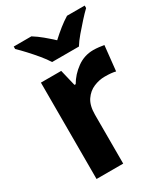

<svg xmlns="http://www.w3.org/2000/svg" viewBox="-189 -854 826 942"><g transform="rotate(-30 224.0 -383.0)"><path d="M375 -556Q390 -556 407 -554Q424 -552 435 -550L420 -409Q409 -412 394 -413.5Q379 -415 358 -415Q327 -415 296 -402Q265 -389 244.5 -359Q224 -329 224 -277V0H73V-546H188L210 -454H217Q241 -496 282.5 -526Q324 -556 375 -556ZM171 -606Q157 -629 134.5 -656Q112 -683 88.5 -708.5Q65 -734 46 -752V-766H146Q173 -749 196.5 -729.5Q220 -710 246 -686Q272 -710 297 -730Q322 -750 348 -766H448V-752Q430 -735 406.5 -709Q383 -683 360 -656Q337 -629 323 -606Z"/></g></svg>

Font: Noto Sans Khmer UI
Style: Bold
Weight: 700
Designer: Danh Hong and the Monotype Design Team
Foundry: Monotype Imaging Inc.
Version: Version 2.002; ttfautohint (v1.8.4.7-5d5b)